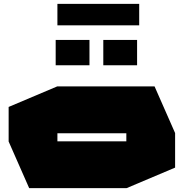

<svg xmlns="http://www.w3.org/2000/svg" viewBox="-20 -980 957 1000"><path d="M279 -286V-530H785L892 -287V-286ZM132 0 25 -243V-244H638V0ZM25 -244V-423L278 -530H279V-244ZM638 0V-286H892V-107L639 0ZM518 -640V-772H694V-640ZM270 -640V-772H446V-640ZM279 -848V-960H705V-848Z"/></svg>

Font: Foldit Thin Black
Style: Regular
Weight: 900
Version: Version 1.003